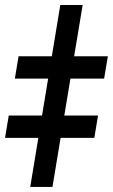

<svg xmlns="http://www.w3.org/2000/svg" viewBox="-74 -735 444 755"><path d="M251 -715.3 132.3 0H44.9L163.1 -715.3ZM-15.6 -425.8 -1 -513.7H350.1L335.4 -425.8ZM-54.2 -192.9 -39.6 -280.8H311.5L296.9 -192.9Z"/></svg>

Font: Inter
Style: Bold Italic
Weight: 700
Italic angle: -9.39999°
Designer: Rasmus Andersson
Foundry: rsms
Version: Version 4.001;git-9221beed3